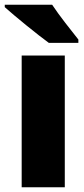

<svg xmlns="http://www.w3.org/2000/svg" viewBox="-30 -879 353 806"><path d="M189 -859H-10V-849C30 -813 129 -732 175 -699H299V-713C272 -747 217 -816 189 -859ZM242 -93V-646H61V-93Z"/></svg>

Font: Noto Sans Kannada UI SemiCondensed Black
Style: Regular
Weight: 900
Width: 4
Designer: Jelle Bosma - Monotype Design Team
Foundry: Monotype Imaging Inc.
Version: Version 2.005